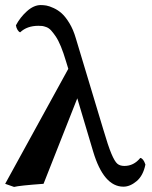

<svg xmlns="http://www.w3.org/2000/svg" viewBox="-28 -718 595 750"><path d="M540 -75.2Q531.2 -31.7 505.6 -10.3Q480 11.2 454.1 11.2Q377 11.2 335.9 -126L273.9 -334L142.1 0Q47.9 6.8 26.9 12.2L-7.8 0L238.8 -449.2L230 -478Q220.2 -511.2 210 -536.1Q199.7 -561 189.7 -575.7Q179.7 -590.3 171.4 -599.4Q163.1 -608.4 153.1 -612.1Q143.1 -615.7 137.2 -616.5Q131.3 -617.2 122.1 -617.2Q77.6 -617.2 50.8 -591.8Q45.4 -593.3 40.5 -601.3Q35.6 -609.4 34.2 -619.1Q50.3 -649.9 77.1 -674.1Q104 -698.2 130.9 -698.2Q142.1 -698.2 153.3 -696.3Q164.6 -694.3 181.6 -686.5Q198.7 -678.7 213.4 -665.5Q228 -652.3 243.2 -627.4Q258.3 -602.5 268.1 -568.8L375 -213.9Q394.5 -147.5 407.2 -117.4Q419.9 -87.4 430.2 -78.6Q440.4 -69.8 458 -69.8Q494.6 -69.8 520 -101.1Q532.2 -99.1 540 -75.2Z"/></svg>

Font: Common Serif
Style: Bold
Weight: 700
Designer: Philipp H. Poll, Khaled Hosny
Foundry: Stefan Peev, Context Ltd.
Version: Version 1.026